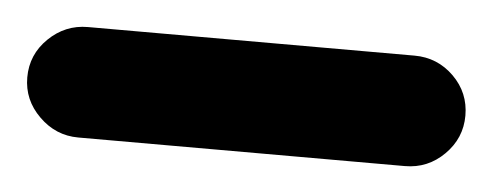

<svg xmlns="http://www.w3.org/2000/svg" viewBox="-82 -118 489 191"><g transform="rotate(5 163.0 -22.0)"><path d="M-55.7 -22Q-55.7 -44.9 -39.1 -61Q-22.5 -77.1 0 -77.1H326.2Q349.1 -77.1 365.5 -61Q381.8 -44.9 381.8 -22Q381.8 0.5 365.5 16.8Q349.1 33.2 326.2 33.2H0Q-22.5 33.2 -39.1 16.8Q-55.7 0.5 -55.7 -22Z"/></g></svg>

Font: Mikhak SemiBold
Style: Regular
Weight: 600
Designer: Amin Abedi
Version: Version 3.3